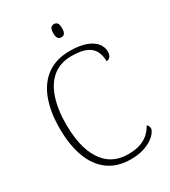

<svg xmlns="http://www.w3.org/2000/svg" viewBox="-219 -1015 1002 1132"><g transform="rotate(-30 282.0 -449.0)"><path d="M332 10Q240 10 179 -35Q118 -80 87.5 -162.5Q57 -245 57 -358Q57 -471 88.5 -553.5Q120 -636 182 -680Q244 -724 335 -724Q405 -724 447.5 -707.5Q490 -691 510 -665Q530 -639 530 -610Q530 -588 520.5 -575.5Q511 -563 495 -563Q495 -601 480.5 -630.5Q466 -660 430.5 -676.5Q395 -693 330 -693Q254 -693 203.5 -652.5Q153 -612 127.5 -536.5Q102 -461 102 -358Q102 -256 127.5 -181Q153 -106 204 -65Q255 -24 334 -24Q384 -24 418 -36.5Q452 -49 474.5 -70.5Q497 -92 510 -117Q517 -113 520.5 -106Q524 -99 524 -89Q524 -79 512.5 -62.5Q501 -46 477.5 -29.5Q454 -13 417.5 -1.5Q381 10 332 10ZM335 -818Q322 -818 313.5 -827.5Q305 -837 305 -863Q305 -889 313.5 -898.5Q322 -908 335 -908Q349 -908 357 -898.5Q365 -889 365 -863Q365 -837 357 -827.5Q349 -818 335 -818Z"/></g></svg>

Font: Noto Serif Armenian ExtraLight
Style: Regular
Weight: 250
Version: Version 2.007